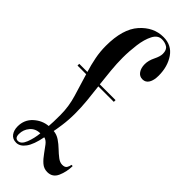

<svg xmlns="http://www.w3.org/2000/svg" viewBox="-241 -737 776 776"><g transform="rotate(45 146.5 -349.0)"><path d="M52 12.5Q31 12.5 20.2 -2.2Q9.5 -17 9.5 -38.5Q9.5 -76.5 36.2 -101Q63 -125.5 97.5 -128.5Q98.5 -136.5 99 -155Q99.5 -173.5 99.5 -193.5Q99.5 -242 85.2 -289Q71 -336 56.5 -383.5H7V-393.5H53.5Q44 -424 37.8 -455.8Q31.5 -487.5 31.5 -521Q31.5 -617 73.2 -664Q115 -711 171.5 -711Q218 -711 243 -674.8Q268 -638.5 268 -586.5Q268 -560 258.8 -544.8Q249.5 -529.5 232 -529.5Q214.5 -529.5 204.8 -543.8Q195 -558 195 -579.5Q195 -600.5 206.2 -623.2Q217.5 -646 217.5 -660.5Q217.5 -683.5 204.2 -691.8Q191 -700 173.5 -700Q150 -700 136.8 -674.2Q123.5 -648.5 118.5 -610.2Q113.5 -572 113.5 -535Q113.5 -501 117 -465.2Q120.5 -429.5 124.5 -393.5H214.5V-383.5H126Q130.5 -347 134 -310.8Q137.5 -274.5 137.5 -240Q137.5 -203 132.8 -169.8Q128 -136.5 126 -128.5Q144.5 -127 160.8 -116Q177 -105 191.5 -91Q206 -77 219.8 -66.5Q233.5 -56 247 -56Q262 -56 267.2 -64.5Q272.5 -73 273.5 -82.5H280.5Q280 -49 267.5 -20.8Q255 7.5 225 7.5Q205 7.5 190.2 -5.5Q175.5 -18.5 163.5 -35.8Q151.5 -53 140.5 -67Q129.5 -81 117 -83.5Q107.5 -34 90.5 -10.8Q73.5 12.5 52 12.5ZM52 2.5Q70 2.5 80.8 -25Q91.5 -52.5 94.5 -83.5Q67.5 -83.5 51.2 -64.5Q35 -45.5 35 -20.5Q35 2.5 52 2.5Z"/></g></svg>

Font: Imbue 100pt Medium
Style: Regular
Weight: 500
Designer: Tyler Finck
Foundry: Etcetera Type Company
Version: Version 1.102; ttfautohint (v1.8.3)